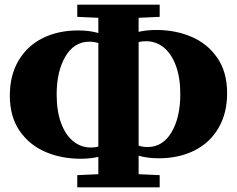

<svg xmlns="http://www.w3.org/2000/svg" viewBox="-20 -780 1012 820"><path d="M310 -32 400 -36V-110Q366 -102 324 -102Q242 -102 173.5 -131.5Q105 -161 63.5 -221.5Q22 -282 22 -372Q22 -458 59 -521Q96 -584 162 -617Q228 -650 314 -650Q362 -650 400 -639V-704L310 -708V-760H662V-708L572 -704V-644Q606 -652 648 -652Q730 -652 798.5 -622.5Q867 -593 908.5 -532.5Q950 -472 950 -382Q950 -296 913 -233Q876 -170 810 -137Q744 -104 658 -104Q610 -104 572 -115V-36L662 -32V20H310ZM368 -150Q387 -150 400 -154V-596Q382 -602 362 -602Q297 -602 259.5 -539Q222 -476 222 -376Q222 -305 241 -254Q260 -203 293 -176.5Q326 -150 368 -150ZM610 -152Q675 -152 712.5 -215Q750 -278 750 -378Q750 -449 731 -500Q712 -551 679 -577.5Q646 -604 604 -604Q585 -604 572 -600V-158Q590 -152 610 -152Z"/></svg>

Font: Minipax
Style: Bold
Weight: 700
Designer: Raphaël Ronot, Igor Stepanchenko (Cyrillic)
Foundry: steppetype
Version: Version 1.002